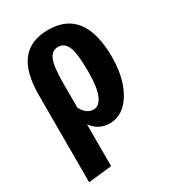

<svg xmlns="http://www.w3.org/2000/svg" viewBox="-186 -645 864 964"><g transform="rotate(-30 246.0 -163.0)"><path d="M457 -266Q457 -187 435 -122.5Q413 -58 373.5 -21Q334 16 282 16Q218 16 179 -37V205L43 220V-285Q43 -417 93.5 -481.5Q144 -546 247 -546Q457 -546 457 -266ZM317 -265Q317 -370 300 -408.5Q283 -447 247 -447Q210 -447 194.5 -408.5Q179 -370 179 -276V-134Q205 -85 246 -85Q279 -85 298 -128.5Q317 -172 317 -265Z"/></g></svg>

Font: Fira Sans Extra Condensed SemiBold
Style: Regular
Weight: 600
Width: 1
Designer: Carrois Corporate & Edenspiekermann AG
Foundry: Carrois Corporate GbR & Edenspiekermann AG
Version: Version 4.203